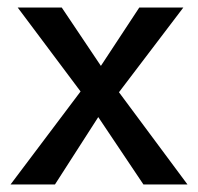

<svg xmlns="http://www.w3.org/2000/svg" viewBox="-20 -490 526 510"><path d="M194 -247 27 -470H144L248 -315L350 -470H467L296 -245L478 0H361L241 -179L126 0H8Z"/></svg>

Font: Ysabeau SC Semibold
Style: Regular
Weight: 600
Designer: Christian Thalmann (Catharsis Fonts)
Version: Version 0.003